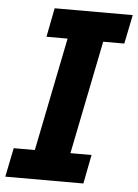

<svg xmlns="http://www.w3.org/2000/svg" viewBox="-55 -738 560 779"><g transform="rotate(5 225.0 -349.0)"><path d="M314 0H-4L20 -118H106L199 -580H113L136 -698H454L430 -580H344L251 -118H337Z"/></g></svg>

Font: Aneliza
Style: Bold Italic
Weight: 700
Italic angle: -11.31°
Designer: Mike Abbink, Paul van der Laan, Pieter van Rosmalen
Foundry: Bold Monday
Version: Version 3.0